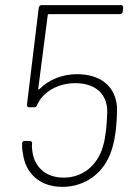

<svg xmlns="http://www.w3.org/2000/svg" viewBox="-20 -720 516 748"><path d="M436 -300C431 -387 368 -431 280 -431C223 -431 168 -409 134 -373C131 -370 129 -372 129 -375L166 -661C166 -663 168 -665 170 -665H447C453 -665 458 -669 458 -675L460 -690C461 -696 457 -700 452 -700H142C136 -700 132 -696 131 -690L85 -312C84 -306 88 -302 93 -302H113C119 -302 123 -305 124 -310C148 -364 207 -396 274 -396C346 -396 398 -359 398 -284C397 -255 395 -229 393 -212C391 -199 388 -170 381 -149C359 -74 301 -28 228 -28C155 -28 110 -73 105 -140C104 -147 104 -154 105 -161C105 -168 102 -171 96 -171H76C70 -171 66 -167 66 -161C66 -149 66 -137 69 -124C78 -46 134 8 223 8C312 8 386 -46 414 -133C425 -164 428 -191 431 -212C433 -229 436 -259 436 -300Z"/></svg>

Font: Barlow ExtraLight
Style: Italic
Weight: 275
Italic angle: -7°
Designer: Jeremy Tribby
Foundry: Tribby Type
Version: Version 1.422;hotconv 1.0.109;makeotfexe 2.5.65596